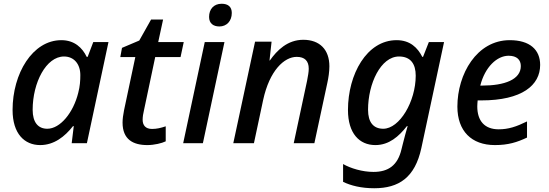

<svg xmlns="http://www.w3.org/2000/svg" viewBox="-20 -763 2926 1023"><path d="M194 10C268 10 325 -35 369 -91H373L362 0H443L558 -539H477L447 -460H442C419 -508 377 -549 307 -549C153 -549 47 -371 47 -177C47 -50 111 10 194 10ZM232 -77C183 -77 154 -111 154 -178C154 -323 226 -462 321 -462C375 -462 408 -421 408 -363C408 -334 406 -303 397 -269C371 -163 301 -77 232 -77Z M765 10C802 10 843 0 863 -10V-90C836 -81 815 -76 790 -76C755 -76 740 -96 740 -125C740 -140 743 -160 747 -175L807 -459H942L959 -539H823L849 -659H785L722 -547L630 -508L621 -459H701L641 -176C636 -152 633 -128 633 -110C633 -20 689 10 765 10Z M1149 -622C1187 -622 1215 -650 1215 -694C1215 -727 1195 -743 1161 -743C1118 -743 1094 -713 1094 -673C1094 -638 1117 -622 1149 -622ZM956 0H1061L1176 -539H1071Z M1223 0H1333L1382 -230C1416 -387 1494 -460 1561 -460C1604 -460 1625 -438 1625 -397C1625 -379 1621 -359 1616 -332L1545 0H1655L1724 -321C1730 -348 1735 -381 1735 -410C1735 -498 1684 -551 1596 -551C1512 -551 1456 -495 1418 -441H1416L1427 -541H1339Z M1974 240C2105 240 2191 183 2225 26L2346 -539H2265L2234 -460H2230C2205 -509 2165 -549 2093 -549C1934 -549 1834 -367 1834 -177C1834 -52 1895 10 1980 10C2053 10 2105 -36 2148 -91H2152C2145 -68 2134 -27 2127 1L2119 33C2099 118 2049 153 1970 153C1911 153 1848 134 1808 111V206C1850 226 1904 240 1974 240ZM2022 -77C1970 -77 1941 -111 1941 -178C1941 -318 2009 -462 2106 -462C2169 -462 2195 -421 2195 -360C2195 -222 2109 -77 2022 -77Z M2617 10C2688 10 2735 -5 2788 -30V-116C2731 -88 2689 -74 2637 -74C2561 -74 2523 -120 2523 -196C2523 -205 2524 -217 2525 -228H2544C2762 -228 2858 -309 2858 -417C2858 -498 2803 -549 2696 -549C2520 -549 2417 -368 2417 -195C2417 -65 2492 10 2617 10ZM2550 -307H2539C2564 -406 2628 -466 2690 -466C2734 -466 2755 -444 2755 -411C2755 -339 2668 -307 2550 -307Z"/></svg>

Font: Noto Sans Medium
Style: Italic
Weight: 500
Italic angle: -12°
Designer: Monotype Design Team
Foundry: Monotype Imaging Inc.
Version: Version 2.013